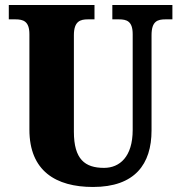

<svg xmlns="http://www.w3.org/2000/svg" viewBox="-20 -734 720 764"><path d="M350 10C517 10 583 -81 583 -215V-594C583 -650 607 -657 639 -657H666V-714H427V-657H453C484 -657 508 -650 508 -598V-217C508 -110 456 -66 394 -66C318 -66 274 -100 274 -210V-594C274 -650 300 -657 330 -657H356V-714H15V-657H41C72 -657 97 -650 97 -598V-218C97 -54 202 10 350 10Z"/></svg>

Font: Noto Serif Georgian Condensed Black
Style: Regular
Weight: 900
Width: 3
Designer: Monotype Design Team, Akaki Razmadze
Foundry: Google LLC
Version: Version 2.003